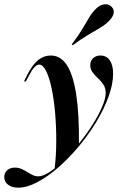

<svg xmlns="http://www.w3.org/2000/svg" viewBox="-99 -689 580 902"><path d="M-13.7 192.7Q-42.7 192.7 -60.9 179Q-79 165.3 -79 142.7Q-79 123.4 -65.3 110.9Q-51.6 98.4 -29 98.4Q-12.9 98.4 1.2 104.4Q15.3 110.5 28.2 118.5Q41.1 126.6 54 133.1Q66.9 139.5 80.6 139.5Q103.2 139.5 135.5 118.1Q167.7 96.8 203.2 61.7Q238.7 26.6 273.4 -16.5Q308.1 -59.7 335.9 -103.6Q363.7 -147.6 380.6 -186.7Q397.6 -225.8 397.6 -253.2Q397.6 -275 386.7 -291.5Q375.8 -308.1 361.3 -321.4Q346.8 -334.7 335.9 -349.2Q325 -363.7 325 -382.3Q325 -402.4 338.3 -415.3Q351.6 -428.2 372.6 -428.2Q400.8 -428.2 416.5 -406Q432.3 -383.9 432.3 -342.7Q432.3 -294.4 411.3 -235.9Q390.3 -177.4 354 -117.3Q317.7 -57.3 271.4 -1.6Q225 54 175 97.6Q125 141.1 76.2 166.9Q27.4 192.7 -13.7 192.7ZM157.3 107.3Q165.3 41.1 165.3 -28.2Q165.3 -97.6 159.7 -161.3Q154 -225 143.1 -275.8Q132.3 -326.6 117.3 -356Q102.4 -385.5 85.5 -385.5Q75 -385.5 63.7 -374.2Q52.4 -362.9 37.9 -335.5L22.6 -306.5H13.7L33.1 -345.2Q55.6 -387.1 81.5 -407.7Q107.3 -428.2 139.5 -428.2Q185.5 -428.2 214.9 -383.5Q244.4 -338.7 258.9 -246Q273.4 -153.2 271.8 -8.1Q255.6 11.3 239.1 30.2Q222.6 49.2 202.8 67.7Q183.1 86.3 157.3 107.3ZM242.7 -476.6 237.9 -480.6Q269.4 -521.8 287.9 -553.2Q306.5 -584.7 320.6 -608.1Q334.7 -631.5 352.4 -648.4Q369.4 -665.3 390.3 -668.5Q411.3 -671.8 425.8 -656.5Q438.7 -643.5 434.7 -625.4Q430.6 -607.3 411.3 -588.7Q395.2 -572.6 371 -558.1Q346.8 -543.5 314.9 -525Q283.1 -506.5 242.7 -476.6Z"/></svg>

Font: Playfair 144pt
Style: Bold Italic
Weight: 700
Italic angle: -15.6°
Designer: Claus Eggers Sørensen
Foundry: Claus Eggers Sørensen
Version: Version 2.203